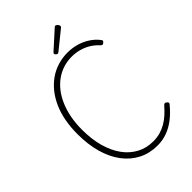

<svg xmlns="http://www.w3.org/2000/svg" viewBox="-390 -1554 1730 1730"><g transform="rotate(-45 475.5 -689.0)"><path d="M552 19Q452 19 371 -22.5Q290 -64 232.5 -140.5Q175 -217 144.5 -324Q114 -431 114 -563Q114 -652 128.5 -730Q143 -808 172 -873Q201 -938 241.5 -988.5Q282 -1039 333 -1075Q384 -1111 444.5 -1129.5Q505 -1148 571 -1148Q627 -1148 680 -1133.5Q733 -1119 781 -1089Q829 -1059 865 -1013Q872 -1004 871.5 -997.5Q871 -991 860 -982Q851 -974 843.5 -974Q836 -974 827 -984Q792 -1022 751 -1046.5Q710 -1071 664.5 -1083Q619 -1095 571 -1095Q514 -1095 462 -1078.5Q410 -1062 365 -1029.5Q320 -997 284.5 -951Q249 -905 223.5 -845.5Q198 -786 184.5 -715.5Q171 -645 171 -563Q171 -442 198 -345Q225 -248 275.5 -178.5Q326 -109 396 -72Q466 -35 552 -35Q600 -35 640.5 -46.5Q681 -58 718 -79.5Q755 -101 787.5 -130.5Q820 -160 851 -196Q860 -205 868 -205.5Q876 -206 886 -197Q896 -189 897 -182Q898 -175 890 -166Q839 -104 786 -63.5Q733 -23 675.5 -2Q618 19 552 19ZM501 -1202Q494 -1202 485 -1210.5Q476 -1219 476 -1226Q476 -1229 477.5 -1232Q479 -1235 483 -1239L648 -1388Q652 -1391 655 -1394Q658 -1397 664 -1397Q670 -1397 677.5 -1391Q685 -1385 690 -1377.5Q695 -1370 695 -1363Q695 -1359 694 -1356Q693 -1353 688 -1348L516 -1209Q510 -1206 507.5 -1204Q505 -1202 501 -1202Z"/></g></svg>

Font: Playwrite CL ExtraLight
Style: Regular
Weight: 200
Designer: Veronika Burian, José Scaglione
Foundry: TypeTogether
Version: Version 1.002